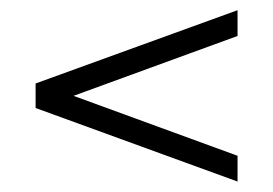

<svg xmlns="http://www.w3.org/2000/svg" viewBox="-20 -424 528 371"><path d="M122.1 -238.8 439 -123V-73.2L48.8 -215.3V-262.7L439 -404.3V-354.5Z"/></svg>

Font: Libertinage
Style: l
Weight: 400
Designer: OSP
Foundry: OSP
Version: Version 1.0; 2008; OFL relea